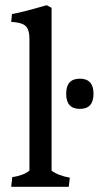

<svg xmlns="http://www.w3.org/2000/svg" viewBox="-20 -717 416 737"><path d="M286.5 -415Q339 -415 339 -357Q339 -299 286.5 -299Q234 -299 234 -357Q234 -415 286.5 -415ZM93 -567Q93 -604 78 -617.5Q63 -631 23 -633L26 -663Q62 -669 159 -697L178 -687V-62Q203 -43 248 -35L244 0H23L27 -37Q69 -43 93 -62Z"/></svg>

Font: Caladea
Style: Regular
Weight: 400
Designer: Carolina Giovagnoli and Andres Torresi
Foundry: Carolina Giovagnoli and Andres Torresi
Version: Version 1.002